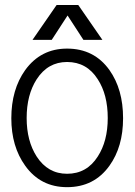

<svg xmlns="http://www.w3.org/2000/svg" viewBox="-20 -734 540 770"><path d="M249 -485.4Q328.1 -485.4 372.1 -416Q412.1 -354.5 412.1 -260.7Q412.1 -168 372.1 -106.4Q328.1 -37.1 249 -37.1Q171.9 -37.1 127 -106.4Q86.9 -168.9 86.9 -260.7Q86.9 -353.5 127 -416Q171.9 -485.4 249 -485.4ZM249 -539.1Q143.6 -539.1 81.1 -453.1Q25.4 -375 25.4 -259.8Q25.4 -146.5 81.1 -69.3Q142.6 16.6 249 16.6Q357.4 16.6 418.9 -69.3Q473.6 -145.5 473.6 -259.8Q473.6 -376 418.9 -453.1Q357.4 -539.1 249 -539.1ZM187.5 -574.2 251 -671.9 314.5 -574.2H390.6L293.9 -713.9H207L110.4 -574.2Z"/></svg>

Font: GulimChe
Style: Regular
Weight: 400
Monospace: yes
Version: Version 2.21